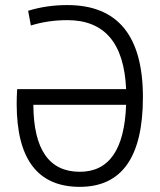

<svg xmlns="http://www.w3.org/2000/svg" viewBox="-20 -723 626 753"><path d="M293 9.8Q45.4 9.8 45.4 -315.9Q45.4 -331.1 45.9 -345.5Q46.4 -359.9 47.4 -373.5H474.6Q462.9 -644 244.1 -644Q168.5 -644 101.1 -623L90.3 -680.7Q162.6 -703.1 244.1 -703.1Q540.5 -703.1 540.5 -341.8Q540.5 9.8 293 9.8ZM474.6 -312H110.8Q112.3 -49.3 293 -49.3Q465.3 -49.3 474.6 -312Z"/></svg>

Font: CaskaydiaCove NFP Light
Style: Regular
Weight: 300
Designer: Aaron Bell
Foundry: Saja Typeworks
Version: Version 2111.001; VTT 6.35;Nerd Fonts 3.1.1